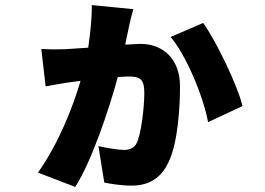

<svg xmlns="http://www.w3.org/2000/svg" viewBox="-20 -658 1040 753"><path d="M777 -568 649 -513C708 -445 777 -283 796 -179L931 -242C913 -321 826 -500 777 -568ZM142 -466 159 -319C182 -324 215 -329 237 -333L296 -341C265 -236 211 -98 129 19L275 75C337 -20 407 -226 442 -356L481 -358C524 -358 546 -353 546 -294C546 -240 534 -127 514 -93C504 -76 485 -70 467 -70C444 -70 402 -77 366 -85L389 58C410 62 452 70 496 70C575 70 616 30 640 -20C678 -96 686 -239 686 -320C686 -423 623 -486 530 -486L471 -483L487 -559C490 -575 497 -601 503 -622L340 -638C341 -599 336 -541 326 -471L235 -465C205 -464 178 -464 142 -466Z"/></svg>

Font: Noto Sans KR Black
Style: Regular
Weight: 900
Designer: Ryoko NISHIZUKA 西塚涼子 (kana, bopomofo & ideographs); Paul D. Hunt (Latin, Greek & Cyrillic); Sandoll Communications 산돌커뮤니
Foundry: Adobe
Version: Version 2.004;hotconv 1.0.118;makeotfexe 2.5.65603